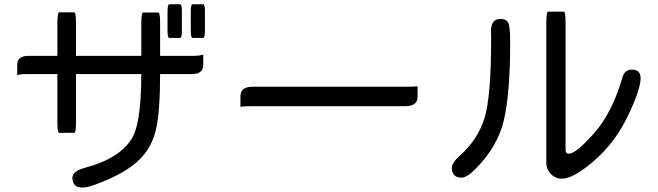

<svg xmlns="http://www.w3.org/2000/svg" viewBox="-20 -804 3040 887"><path d="M632.8 -545.9V-693.4Q632.8 -746.1 640.6 -746.1Q640.6 -746.1 711.9 -746.1Q719.7 -746.1 719.7 -693.4V-545.9H867.2Q903.3 -545.9 918.9 -551.8Q918.9 -545.9 918.9 -503.9Q918.9 -461.9 867.2 -461.9H719.7Q719.7 -293 702.1 -212.4Q684.6 -131.8 634.8 -77.6Q585 -23.4 491.2 19.5Q397.5 62.5 361.3 62.5Q314.5 62.5 314.5 17.6Q314.5 -13.7 374 -29.3Q521.5 -68.4 581.1 -152.3Q632.8 -216.8 632.8 -461.9H331.1V-243.2Q331.1 -190.4 323.2 -190.4H252.9Q245.1 -190.4 245.1 -243.2V-461.9H111.3Q75.2 -461.9 59.6 -457Q59.6 -461.9 59.6 -504.9Q59.6 -545.9 111.3 -545.9H245.1V-695.3Q245.1 -747.1 252.9 -747.1H323.2Q331.1 -747.1 331.1 -695.3V-545.9H632.8ZM861.3 -749Q861.3 -784.2 869.1 -784.2H918.9Q926.8 -784.2 926.8 -749V-665Q926.8 -628.9 918.9 -628.9H869.1Q861.3 -628.9 861.3 -665V-749ZM753.9 -749Q753.9 -784.2 761.7 -784.2H812.5Q820.3 -784.2 820.3 -749V-665Q820.3 -628.9 812.5 -628.9H761.7Q753.9 -628.9 753.9 -665V-749Z M1852.5 -403.3Q1893.6 -403.3 1909.2 -405.3Q1909.2 -403.3 1909.2 -357.4Q1909.2 -313.5 1852.5 -313.5H1146.5Q1106.4 -313.5 1090.8 -310.5Q1090.8 -313.5 1090.8 -358.4Q1090.8 -403.3 1146.5 -403.3H1852.5Z M2607.4 -93.8Q2640.6 -93.8 2724.6 -188.5Q2808.6 -283.2 2856.4 -449.2Q2867.2 -482.4 2898.4 -482.4Q2939.5 -482.4 2939.5 -443.4Q2939.5 -391.6 2881.3 -269.5Q2823.2 -147.5 2726.6 -63Q2629.9 21.5 2575.2 21.5Q2544.9 21.5 2523.4 -2Q2503.9 -22.5 2503.9 -50.8V-696.3Q2503.9 -750 2511.7 -750Q2511.7 -750 2585 -750Q2592.8 -750 2592.8 -696.3V-113.3Q2592.8 -93.8 2607.4 -93.8ZM2292 -716.8Q2315.4 -716.8 2326.2 -702.1Q2336.9 -687.5 2336.9 -609.4Q2336.9 -377 2308.6 -252Q2280.3 -127 2175.8 -22.5Q2136.7 16.6 2112.3 16.6Q2067.4 16.6 2067.4 -29.3Q2067.4 -51.8 2104.5 -85Q2187.5 -159.2 2218.3 -258.3Q2249 -357.4 2249 -629.9L2248 -659.2Q2248 -716.8 2292 -716.8Z"/></svg>

Font: YuPearl-Regular
Style: Regular
Weight: 400
Designer: Max Yao
Foundry: Max-Everyday
Version: Version 1.011; ttfautohint (v1.8.3)